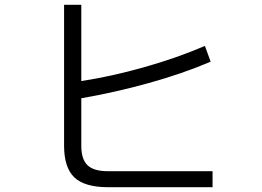

<svg xmlns="http://www.w3.org/2000/svg" viewBox="-20 -796 1096 803"><path d="M869 -80V-13H433Q334 -13 291 -54Q248 -95 248 -187V-776H320V-457Q445 -476 583 -515Q721 -554 837 -604L861 -538Q744 -488 601.5 -448.5Q459 -409 320 -385V-186Q320 -130 346 -105Q372 -80 431 -80Z"/></svg>

Font: PlemolJP
Style: Regular
Weight: 400
Monospace: yes
Version: v2.0.4; ttfautohint (v1.8.4.7-5d5b-dirty) -l 6 -r 45 -G 200 